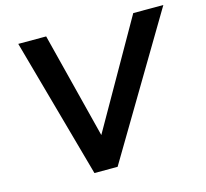

<svg xmlns="http://www.w3.org/2000/svg" viewBox="-102 -821 1004 937"><g transform="rotate(-15 400.0 -352.5)"><path d="M263 0 67 -705H208L344 -168H342L648 -705H800L380 0Z"/></g></svg>

Font: Nunito Sans 7pt
Style: Bold Italic
Weight: 700
Italic angle: -9°
Version: Version 3.101;gftools[0.9.27]